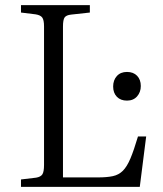

<svg xmlns="http://www.w3.org/2000/svg" viewBox="-20 -730 636 750"><path d="M62 0V-29L121 -36Q139 -39 145.5 -49Q152 -59 152 -86V-627Q152 -652 145 -661.5Q138 -671 119 -674L62 -681V-710H331V-681L258 -673Q239 -671 232.5 -662Q226 -653 226 -626V-37H363Q398 -37 421 -42Q444 -47 460 -63Q476 -79 489.5 -111Q503 -143 519 -197H551L526 0ZM476 -337Q451 -337 436.5 -352Q422 -367 422 -392Q422 -417 436.5 -433Q451 -449 476 -449Q501 -449 515.5 -434Q530 -419 530 -394Q530 -370 515.5 -353.5Q501 -337 476 -337Z"/></svg>

Font: Literata 36pt Light
Style: Regular
Weight: 300
Designer: Latin by Veronika Burian and Jose Scaglione. Greek by Irene Vlachou. Cyrillic by Vera Evstafieva.
Foundry: TypeTogether
Version: Version 3.002